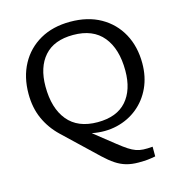

<svg xmlns="http://www.w3.org/2000/svg" viewBox="-133 -835 1113 1186"><g transform="rotate(-15 423.5 -242.0)"><path d="M393.5 135.5 181 -66.5Q123 -122 91.2 -192.8Q59.5 -263.5 59.5 -352.5Q59.5 -460 103.8 -542Q148 -624 229.5 -670.5Q311 -717 422.5 -717Q535 -717 616.8 -670.8Q698.5 -624.5 743 -542.8Q787.5 -461 787.5 -354.5Q787.5 -268.5 755.5 -199.2Q723.5 -130 666.5 -83.5Q609.5 -37 534.5 -19Q459.5 -1 374 -17.5L505 86.5Q539 113.5 563.5 129.5Q588 145.5 609.8 153.2Q631.5 161 656.2 162.2Q681 163.5 715.5 160.5V222.5Q689.5 227.5 666.8 230Q644 232.5 607 232.5Q563.5 232.5 528.8 222.5Q494 212.5 462 191.2Q430 170 393.5 135.5ZM428 -73.5Q550.5 -73.5 612.5 -143.8Q674.5 -214 674.5 -337.5Q674.5 -476.5 610.2 -555Q546 -633.5 419 -633.5Q297 -633.5 234.8 -563.2Q172.5 -493 172.5 -369.5Q172.5 -230.5 237 -152Q301.5 -73.5 428 -73.5Z"/></g></svg>

Font: Newsreader Caption
Style: Regular
Weight: 400
Designer: Hugues Gentile
Foundry: Production Type
Version: Version 1.001